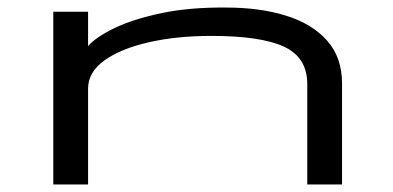

<svg xmlns="http://www.w3.org/2000/svg" viewBox="-20 -488 1040 508"><path d="M121 0V-457H213V-366Q234 -390 282.5 -413.5Q331 -437 406 -453Q481 -469 579 -468Q668 -468 737 -446.5Q806 -425 845.5 -380.5Q885 -336 885 -267V0H793V-265Q793 -336 731.5 -364.5Q670 -393 539 -393Q447 -393 373 -376Q299 -359 256 -328Q213 -297 213 -253V0Z"/></svg>

Font: Inconsolata UltraExpanded
Style: Regular
Weight: 400
Width: 9
Monospace: yes
Designer: Raph Levien, Cyreal, Brenton Simpson
Foundry: Raph Levien, Cyreal, Google
Version: Version 3.000; ttfautohint (v1.8.2.53-6de2)